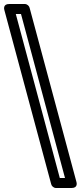

<svg xmlns="http://www.w3.org/2000/svg" viewBox="-25 -755 403 960"><path d="M274 135 54 -685H80L300 135ZM231 166C233 175 243 185 255 185H333C366 185 358 157 357 154L123 -716C121 -725 111 -735 99 -735H21C-12 -735 -4 -707 -3 -704Z"/></svg>

Font: Falling Sky
Style: Ou
Weight: 400
Designer: Paul D. Hunt
Foundry: Adobe Systems Incorporated
Version: Version 1.02